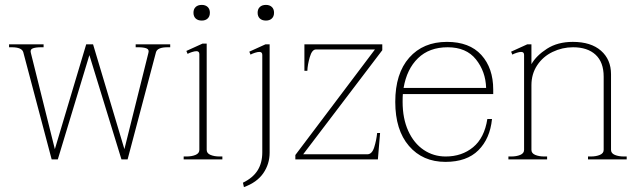

<svg xmlns="http://www.w3.org/2000/svg" viewBox="-20 -651 2609 784"><path d="M675 -470V-458H664Q623 -458 617 -438L501 0H476L345 -426L216 0H191L75 -438Q69 -458 28 -458H17V-470H158V-458H147Q126 -458 114 -453.5Q102 -449 106 -435L204 -42L332 -470H360L488 -42L586 -435Q590 -449 578 -453.5Q566 -458 545 -458H534V-470Z M770 -599Q770 -614 779 -622.5Q788 -631 804 -631Q819 -631 828 -622.5Q837 -614 837 -599Q837 -584 828 -575.5Q819 -567 804 -567Q788 -567 779 -575.5Q770 -584 770 -599ZM730 -12H741Q763 -12 778.5 -18.5Q794 -25 794 -39V-430Q794 -442 782 -442Q775 -442 764 -438.5Q753 -435 746 -431L741 -443L807 -473H824V-39Q824 -25 839.5 -18.5Q855 -12 877 -12H888V0H730Z M1032 -599Q1032 -614 1041 -622.5Q1050 -631 1066 -631Q1081 -631 1090 -622.5Q1099 -614 1099 -599Q1099 -584 1090 -575.5Q1081 -567 1066 -567Q1050 -567 1041 -575.5Q1032 -584 1032 -599ZM972 95Q1013 75 1032 44.5Q1051 14 1051 -29V-427Q1051 -439 1039 -439Q1032 -439 1021 -435.5Q1010 -432 1003 -428L998 -440L1064 -470H1081V-28Q1081 19 1055 56.5Q1029 94 976 113Z M1186 -18 1511 -449H1270Q1254 -449 1245 -418Q1236 -387 1235 -362H1223V-470H1541V-446L1218 -21H1480Q1499 -21 1508 -49.5Q1517 -78 1520 -108H1532L1523 0H1186Z M1625 -267Q1624 -257 1624 -235Q1624 -167 1647 -116.5Q1670 -66 1710 -39Q1750 -12 1800 -12Q1866 -12 1912 -50Q1958 -88 1970 -165H1989Q1981 -85 1933.5 -37.5Q1886 10 1799 10Q1706 10 1650 -55Q1594 -120 1594 -235Q1594 -351 1651 -415.5Q1708 -480 1805 -480Q1897 -480 1945.5 -426.5Q1994 -373 1994 -285V-267ZM1628 -292H1965Q1963 -359 1923.5 -408.5Q1884 -458 1808 -458Q1733 -458 1687 -413.5Q1641 -369 1628 -292Z M2539 -12V0H2381V-12H2392Q2414 -12 2429.5 -18.5Q2445 -25 2445 -39V-338Q2445 -397 2412 -427.5Q2379 -458 2320 -458Q2276 -458 2236.5 -439Q2197 -420 2173.5 -384.5Q2150 -349 2150 -303V-39Q2150 -25 2165.5 -18.5Q2181 -12 2203 -12H2214V0H2056V-12H2067Q2089 -12 2104.5 -18.5Q2120 -25 2120 -39V-427Q2120 -439 2108 -439Q2101 -439 2090 -435.5Q2079 -432 2072 -428L2067 -440L2133 -470H2150V-389Q2170 -424 2213.5 -452Q2257 -480 2319 -480Q2393 -480 2434 -444Q2475 -408 2475 -348V-39Q2475 -25 2490.5 -18.5Q2506 -12 2528 -12Z"/></svg>

Font: Taviraj Thin
Style: Regular
Weight: 100
Designer: Katatrad Team
Foundry: CadsonDemak
Version: Version 1.030